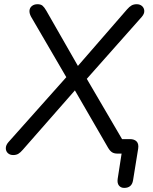

<svg xmlns="http://www.w3.org/2000/svg" viewBox="-20 -732 729 915"><path d="M571.9 163.5Q555.9 163.5 546.9 152.3Q537.9 141.2 540.8 120.3L563.8 -27.9L587.8 0H539.9Q524.4 0 514.4 -6.1Q504.4 -12.2 495.1 -27.8L326.4 -319.4H352.9L88.6 -18.2Q77.1 -4.7 67.1 1.1Q57.2 6.9 42.6 6.9Q27.2 6.9 17.4 -2.3Q7.7 -11.5 7.7 -25.8Q7.7 -40.1 19.9 -54.3L307 -376.5V-345.3L128.1 -652.2Q119.4 -668.3 120.5 -681.6Q121.7 -695 132.1 -703.4Q142.6 -711.9 158.6 -711.9Q174.1 -711.9 182.6 -704.9Q191.1 -697.8 200.8 -680.9L359 -404.4H339.6L585 -686.8Q596.6 -700.3 607 -706.1Q617.5 -711.9 631.5 -711.9Q647 -711.9 657 -703Q666.9 -694 667.6 -680.2Q668.4 -666.3 655.7 -651.7L380.3 -341.2V-379L575.7 -45.1L533.1 -69.1H598.6Q620.5 -69.1 631.2 -57.7Q641.9 -46.3 638.5 -23.8L614.1 127Q608.3 163.5 571.9 163.5Z"/></svg>

Font: Nunito Variable Extra Light
Style: Italic
Weight: 200
Italic angle: -9°
Designer: Vernon Adams
Foundry: Vernon Adams
Version: Version 3.602